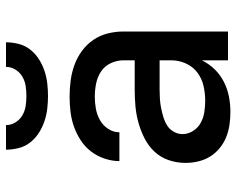

<svg xmlns="http://www.w3.org/2000/svg" viewBox="-94 -686 788 640"><g transform="rotate(-90 300.0 -366.0)"><path d="M247 8Q226 8 204.5 5Q183 2 163 -6Q143 -14 126 -28Q109 -42 98 -60Q87 -78 82 -99Q77 -120 77 -142Q77 -170 86 -197Q95 -224 114 -244.5Q133 -265 158.5 -278Q184 -291 211 -298.5Q238 -306 265.5 -308.5Q293 -311 321 -311H419V-348Q419 -370 409.5 -390.5Q400 -411 382 -423Q364 -435 342 -439.5Q320 -444 298 -444Q278 -444 258 -440.5Q238 -437 220 -427Q202 -417 190.5 -399.5Q179 -382 179 -362H83Q83 -387 91.5 -412Q100 -437 115.5 -457Q131 -477 152.5 -491Q174 -505 198 -513.5Q222 -522 247.5 -525Q273 -528 298 -528Q325 -528 351.5 -524.5Q378 -521 403 -512Q428 -503 450 -487Q472 -471 487 -449Q502 -427 508.5 -401Q515 -375 515 -348V0H419V-87Q407 -63 389 -44.5Q371 -26 347.5 -14Q324 -2 298.5 3Q273 8 247 8ZM284 -76Q309 -76 333.5 -81.5Q358 -87 378 -102Q398 -117 408.5 -140.5Q419 -164 419 -189V-228H321Q306 -228 290.5 -227Q275 -226 260 -223Q245 -220 230 -215.5Q215 -211 202 -203Q189 -195 181 -181Q173 -167 173 -152Q173 -133 183.5 -116.5Q194 -100 210.5 -91Q227 -82 246 -79Q265 -76 284 -76ZM300 -600Q279 -600 257.5 -602.5Q236 -605 215.5 -612Q195 -619 177 -630.5Q159 -642 145.5 -659Q132 -676 126.5 -697.5Q121 -719 121 -740H203Q203 -723 212 -708.5Q221 -694 235.5 -685.5Q250 -677 266.5 -674.5Q283 -672 300 -672Q317 -672 333.5 -674.5Q350 -677 364.5 -685.5Q379 -694 388 -708.5Q397 -723 397 -740H479Q479 -719 473.5 -697.5Q468 -676 454.5 -659Q441 -642 423 -630.5Q405 -619 384.5 -612Q364 -605 342.5 -602.5Q321 -600 300 -600Z"/></g></svg>

Font: Iosevka Aile Medium
Style: Regular
Weight: 500
Designer: Belleve Invis
Foundry: Belleve Invis
Version: Version 27.3.5; ttfautohint (v1.8.4)